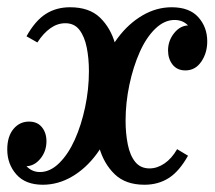

<svg xmlns="http://www.w3.org/2000/svg" viewBox="-32 -499 591 529"><path d="M366 10Q314 10 284 -19Q254 -48 241.5 -92.5Q229 -137 229 -185Q229 -247 246 -301Q263 -355 292.5 -394.5Q322 -434 360.5 -456.5Q399 -479 441 -479Q490 -479 514.5 -451.5Q539 -424 539 -385Q539 -353 522.5 -329Q506 -305 479 -305Q456 -305 443.5 -321Q431 -337 431 -360Q431 -387 448 -408Q465 -429 488 -429Q503 -429 514.5 -418Q526 -407 526 -388L500 -384Q500 -415 485.5 -429.5Q471 -444 449 -444Q421 -444 396 -420Q371 -396 353 -355.5Q335 -315 324.5 -265.5Q314 -216 314 -166Q314 -132 320 -101.5Q326 -71 340.5 -53Q355 -35 380 -35Q401 -35 421 -48.5Q441 -62 456 -88L486 -70Q462 -27 433 -8.5Q404 10 366 10ZM86 10Q38 10 13 -18.5Q-12 -47 -12 -87Q-12 -123 5 -143.5Q22 -164 48 -164Q71 -164 83.5 -148.5Q96 -133 96 -110Q96 -82 79 -61.5Q62 -41 39 -41Q24 -41 12.5 -51.5Q1 -62 1 -81L27 -85Q27 -55 42 -40Q57 -25 78 -25Q106 -25 131 -49.5Q156 -74 174 -114Q192 -154 202.5 -203.5Q213 -253 213 -303Q213 -338 207 -368Q201 -398 187 -416.5Q173 -435 148 -435Q126 -435 106.5 -421Q87 -407 71 -382L41 -399Q65 -442 94 -460.5Q123 -479 161 -479Q214 -479 243.5 -450.5Q273 -422 285.5 -377.5Q298 -333 298 -285Q298 -223 281 -169Q264 -115 234.5 -75Q205 -35 166.5 -12.5Q128 10 86 10Z"/></svg>

Font: Brygada 1918 SemiBold
Style: Italic
Weight: 600
Italic angle: -8°
Designer: Mateusz Machalski | Borys Kosmynka | Przemek Hoffer
Foundry: NIEPODLEGLA 2018
Version: Version 3.006